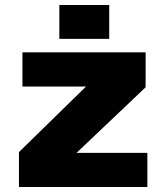

<svg xmlns="http://www.w3.org/2000/svg" viewBox="-20 -750 666 770"><path d="M56 0V-140L325 -403H70V-540H564V-400L287 -137H571V0ZM218 -594V-730H418V-594Z"/></svg>

Font: Geist Black
Style: Regular
Weight: 400
Designer: Basement.studio, Andrés Briganti, Mateo Zaragoza
Foundry: Basement.studio, Vercel, Andrés Briganti, Guido Ferreyra, Mateo Zaragoza
Version: Version 1.401